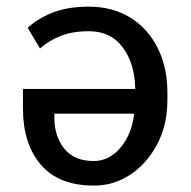

<svg xmlns="http://www.w3.org/2000/svg" viewBox="-20 -559 584 588"><path d="M267.1 9.3Q159.7 9.3 105 -54.7Q50.3 -118.7 50.3 -226.6V-286.6H394V-289.1Q392.6 -364.7 355.7 -414.1Q318.8 -463.4 252 -463.4Q202.6 -463.4 166 -449Q129.4 -434.6 102.5 -410.6L64.9 -473.6Q93.3 -501 139.6 -519.8Q186 -538.6 252 -538.6Q325.2 -538.6 379.4 -504.9Q433.6 -471.2 463.1 -411.6Q492.7 -352.1 492.7 -274.4V-252.9Q492.7 -177.2 461.7 -117.9Q430.7 -58.6 379.4 -24.4Q328.1 9.8 267.1 9.3ZM267.1 -65.9Q314.5 -65.9 348.6 -106.2Q382.8 -146.5 390.6 -208.5L389.6 -210.9H146.5V-198.7Q146.5 -141.6 176.8 -103.8Q207 -65.9 267.1 -65.9Z"/></svg>

Font: Roboto Slab
Style: Regular
Weight: 400
Designer: Google
Version: Version 2.000; ttfautohint (v1.8.1.43-b0c9)